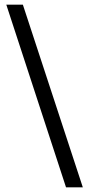

<svg xmlns="http://www.w3.org/2000/svg" viewBox="-20 -762 387 823"><path d="M335 41 78 -742H7L263 41Z"/></svg>

Font: Cheyenne Sans
Style: Regular
Weight: 400
Designer: The Public Sans project authors (U.S. Web Design System), Libre Franklin designed by Pablo Impallari and Rodrigo Fuenzal
Foundry: The Cheyenne Sans Project Authors
Version: Version 2.007